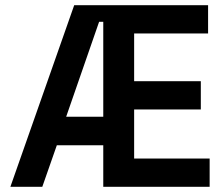

<svg xmlns="http://www.w3.org/2000/svg" viewBox="-20 -720 863 740"><path d="M378 0V-700H782V-591H497V-407H754V-298H497V-109H788V0ZM20 0 266 -700H378V-636H362L235 -270H378V-160H199L143 0Z"/></svg>

Font: Space Grotesk SemiBold
Style: Regular
Weight: 600
Designer: Florian Karsten
Foundry: Florian Karsten
Version: Version 2.000